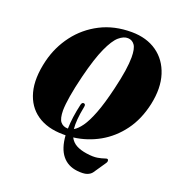

<svg xmlns="http://www.w3.org/2000/svg" viewBox="-157 -842 1079 1163"><g transform="rotate(20 382.0 -260.5)"><path d="M494.5 -713Q590.5 -712.5 656.8 -666Q723 -619.5 749.5 -536.2Q776 -453 752.5 -343.5Q729.5 -238.5 674.5 -164Q619.5 -89.5 542.8 -46.2Q466 -3 378 8Q392.5 36 419.5 50.8Q446.5 65.5 487 71.5Q531 78 558 73.2Q585 68.5 599.2 63Q613.5 57.5 619 60Q623.5 62 624 69.5Q624.5 77 619.5 84L565 164Q554.5 179 532.8 186.8Q511 194.5 469.5 190Q407.5 183 371.8 138.8Q336 94.5 330 11.5Q322 11.5 313.5 11.5Q211.5 11 145.2 -34.8Q79 -80.5 56.2 -165.5Q33.5 -250.5 62.5 -369.5Q86.5 -466.5 145.5 -544.5Q204.5 -622.5 293 -668Q381.5 -713.5 494.5 -713ZM326.5 -31.5Q328 -31.5 329.5 -31.5Q331 -103 352 -194Q356.5 -211 369 -208.5Q381 -206 377 -188Q358.5 -95.5 364.5 -41Q387.5 -53.5 412 -87.5Q436.5 -121.5 461.8 -186.5Q487 -251.5 512 -357Q529 -428 536.8 -480Q544.5 -532 544.5 -568Q544.5 -624 528.5 -646.8Q512.5 -669.5 485.5 -670.5Q457.5 -672 427.2 -646Q397 -620 365.8 -551.2Q334.5 -482.5 303 -356.5Q283 -275.5 273.8 -219Q264.5 -162.5 264 -125.5Q264.5 -72 281.2 -52Q298 -32 326.5 -31.5Z"/></g></svg>

Font: Fraunces 72pt Black
Style: Italic
Weight: 900
Italic angle: -16°
Version: Version 1.000;[b76b70a41]